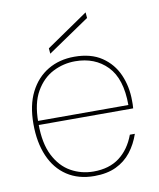

<svg xmlns="http://www.w3.org/2000/svg" viewBox="-80 -758 688 833"><g transform="rotate(-10 263.5 -341.0)"><path d="M269 12Q199 12 149 -21Q99 -54 73 -114.5Q47 -175 47 -256Q47 -339 76 -396Q105 -453 155.5 -483Q206 -513 272 -513Q345 -513 392.5 -481Q440 -449 463 -396.5Q486 -344 486 -282Q486 -273 486 -265.5Q486 -258 485 -248H58V-266H467Q467 -382 413 -437.5Q359 -493 272 -493Q220 -493 174 -469.5Q128 -446 98.5 -395Q69 -344 69 -261V-252Q69 -167 96.5 -113Q124 -59 169.5 -33.5Q215 -8 269 -8Q338 -8 383 -42Q428 -76 451 -138H473Q458 -94 431.5 -60Q405 -26 365 -7Q325 12 269 12ZM172 -544 170 -568 354 -694 356 -669Z"/></g></svg>

Font: DM Sans 17pt Thin
Style: Regular
Weight: 250
Version: Version 4.004;gftools[0.9.30]